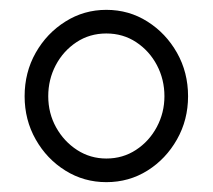

<svg xmlns="http://www.w3.org/2000/svg" viewBox="-20 -735 432 390"><path d="M196 -365Q150.5 -365 112.8 -388.5Q75 -412 52.5 -451.8Q30 -491.5 30 -539.5Q30 -588 52.5 -627.8Q75 -667.5 112.8 -691.2Q150.5 -715 196 -715Q242 -715 279.5 -691.2Q317 -667.5 339.5 -627.8Q362 -588 362 -539.5Q362 -491.5 339.5 -451.8Q317 -412 279.5 -388.5Q242 -365 196 -365ZM78 -539.5Q78 -505 94 -476.2Q110 -447.5 136.8 -430.2Q163.5 -413 196 -413Q229.5 -413 256.2 -430.5Q283 -448 298.5 -477Q314 -506 314 -539.5Q314 -573.5 298.8 -602.5Q283.5 -631.5 256.8 -649.2Q230 -667 196 -667Q162 -667 135.2 -649.2Q108.5 -631.5 93.2 -602.5Q78 -573.5 78 -539.5Z"/></svg>

Font: Urbanist
Style: Regular
Weight: 400
Designer: Corey Hu
Foundry: Corey Hu
Version: Version 1.330; ttfautohint (v1.8.4.7-5d5b)